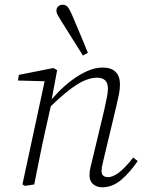

<svg xmlns="http://www.w3.org/2000/svg" viewBox="-20 -781 612 813"><path d="M413 12Q389 12 374 -1.5Q359 -15 359 -37Q359 -56 363 -72.5Q367 -89 373 -113L421 -314Q427 -342 432 -365.5Q437 -389 437 -406Q437 -452 391 -452Q353 -452 307.5 -424Q262 -396 195 -331L169 -215Q157 -161 146.5 -107.5Q136 -54 125 0L86 6L75 0L169 -437L56 -440L60 -464L206 -493L222 -484L199 -361Q255 -425 311.5 -460Q368 -495 414 -495Q451 -495 469.5 -476.5Q488 -458 488 -424Q488 -402 483 -378Q478 -354 471 -325L422 -120Q418 -102 414 -85.5Q410 -69 410 -57Q410 -31 438 -31Q480 -31 544 -114L563 -99Q532 -53 494.5 -20.5Q457 12 413 12ZM352 -557 331 -546Q284 -621 240 -691Q230 -708 224.5 -717Q219 -726 219 -736Q219 -747 226.5 -754Q234 -761 245 -761Q259 -761 267 -751Q275 -741 285 -718Q300 -682 318 -640Q336 -598 352 -557Z"/></svg>

Font: Source Serif 4 SmText Light
Style: Italic
Weight: 300
Italic angle: -12°
Designer: Frank Grießhammer
Foundry: Adobe
Version: Version 4.005;hotconv 1.1.0;makeotfexe 2.6.0